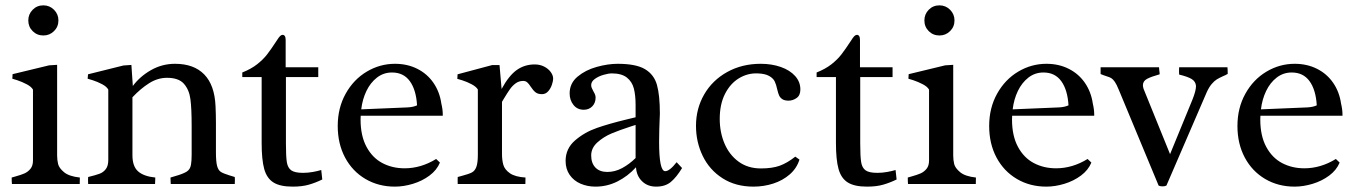

<svg xmlns="http://www.w3.org/2000/svg" viewBox="-20 -692 5103 722"><path d="M199.7 -615.2Q199.7 -591.3 183.1 -575Q166.5 -558.6 143.1 -558.6Q119.1 -558.6 102.8 -575Q86.4 -591.3 86.4 -615.2Q86.4 -638.7 102.8 -655.3Q119.1 -671.9 143.1 -671.9Q166.5 -671.9 183.1 -655.3Q199.7 -638.7 199.7 -615.2ZM26.4 -396 27.3 -413.1 164.6 -446.3 194.8 -448.2V-107.4Q194.8 -90.3 198.5 -75.2Q202.1 -60.1 220.9 -44.4Q239.7 -28.8 280.3 -24.4Q280.3 -8.3 279.8 0H24.9Q23.9 -8.8 23.9 -24.4L37.6 -28.3Q59.1 -34.2 72.3 -40Q85.4 -45.9 94.7 -57.4Q104 -68.8 104 -88.4V-355Q97.7 -366.2 80.3 -375.2Q63 -384.3 44.7 -390.4Q26.4 -396.5 26.4 -396Z M564 -24.4Q564 -17.1 563.5 -9.8Q563 -2.4 563 0H311.5L311 -15.6Q311 -23.4 311.5 -26.4Q339.8 -33.2 354.2 -38.6Q368.7 -43.9 377.9 -56.2Q387.2 -68.4 387.2 -90.3V-355Q381.3 -366.2 364.3 -375.2Q347.2 -384.3 328.4 -390.4Q309.6 -396.5 309.6 -396L311 -412.6L444.3 -445.8L474.1 -447.8L479.5 -368.7Q506.3 -404.8 548.1 -428.5Q589.8 -452.1 638.2 -452.1Q709 -452.1 748 -412.1Q787.1 -372.1 790.5 -292.5Q792 -261.2 792 -228.5V-119.6Q792 -84 796.4 -67.9Q800.8 -51.8 810.3 -45.7Q819.8 -39.6 842.3 -32.7L862.8 -26.4Q863.3 -23.4 863.3 -15.6L862.8 0H622.1Q622.1 -2.9 621.6 -10Q621.1 -17.1 621.1 -24.4Q624.5 -25.9 640.6 -30.3Q666.5 -37.6 680.9 -45.9Q695.3 -54.2 698.2 -72.8Q700.7 -86.9 700.7 -110.4V-219.2Q700.7 -284.2 696 -319.3Q691.4 -354.5 671.6 -377Q651.9 -399.4 607.9 -399.4Q573.2 -399.4 541.3 -379.4Q509.3 -359.4 478 -326.2V-108.4Q478 -66.4 499.3 -47.6Q520.5 -28.8 564 -24.4Z M1055.2 -153.3Q1055.2 -103.5 1058.6 -82.3Q1062 -61 1075.2 -51.5Q1088.4 -42 1119.6 -42Q1138.2 -42 1156.7 -45.4Q1175.3 -48.8 1188 -52.7L1191.9 -17.1Q1167 -4.9 1141.6 2.4Q1116.2 9.8 1080.6 9.8Q1033.2 9.8 1008.3 -5.9Q983.4 -21.5 973.6 -56.4Q963.9 -91.3 963.9 -154.8V-402.3H891.1V-419.4Q924.3 -432.6 947 -450.4Q969.7 -468.3 984.4 -487.3Q999 -506.3 1019.5 -537.6Q1028.3 -551.8 1033.2 -556.4Q1038.1 -561 1043 -561Q1047.9 -561 1051 -556.4Q1054.2 -551.8 1054.2 -542V-439H1176.8V-402.3H1055.2Z M1335.9 -242.7Q1335.9 -181.2 1358.2 -139.9Q1380.4 -98.6 1417.7 -78.9Q1455.1 -59.1 1501.5 -59.1Q1563 -59.1 1620.1 -94.2L1634.3 -80.6Q1622.6 -52.2 1595 -31.7Q1567.4 -11.2 1532.5 -0.7Q1497.6 9.8 1464.8 9.8Q1403.3 9.8 1354.2 -19Q1305.2 -47.9 1277.6 -99.6Q1250 -151.4 1250 -218.3Q1250 -286.1 1279.8 -339.6Q1309.6 -393.1 1359.1 -422.6Q1408.7 -452.1 1465.3 -452.1Q1511.7 -452.1 1549.1 -433.3Q1586.4 -414.6 1609.9 -380.6Q1633.3 -346.7 1639.6 -302.7Q1645 -280.3 1645 -261.2V-256.8H1336.4Q1335.9 -252 1335.9 -242.7ZM1548.3 -295.9Q1544.9 -354 1521.2 -386.7Q1497.6 -419.4 1454.1 -419.4Q1422.4 -419.4 1397.7 -400.4Q1373 -381.3 1357.9 -349.9Q1342.8 -318.4 1338.4 -280.8L1512.2 -288.1Q1533.7 -289.1 1548.3 -295.9Z M1956.1 -24.4 1955.6 0H1701.2Q1701.2 -3.9 1700.9 -12.7Q1700.7 -21.5 1701.2 -26.4L1717.3 -30.8Q1743.2 -37.6 1754.4 -43.5Q1765.6 -49.3 1771.2 -64.2Q1776.9 -79.1 1776.9 -109.9V-355.5Q1770.5 -366.2 1753.4 -375.2Q1736.3 -384.3 1718 -390.1Q1699.7 -396 1699.7 -395.5L1700.7 -412.6L1830.6 -447.3H1858.4L1866.2 -357.4Q1893.6 -407.7 1923.1 -428.7Q1952.6 -449.7 1990.7 -449.7Q2010.3 -449.7 2026.1 -441.7Q2042 -433.6 2051 -421.1Q2060.1 -408.7 2060.1 -396Q2060.1 -387.7 2055.4 -373.5Q2050.8 -359.4 2041.3 -348.6Q2031.7 -337.9 2018.1 -337.9Q2002.4 -337.9 1993.7 -345Q1984.9 -352.1 1975.6 -366.2Q1968.8 -377 1962.6 -382.3Q1956.5 -387.7 1947.3 -387.7Q1931.6 -387.7 1919.2 -378.7Q1906.7 -369.6 1897.5 -356.4Q1888.2 -343.3 1875 -321.3L1867.7 -309.1V-112.8Q1867.7 -89.8 1872.8 -72Q1877.9 -54.2 1897.5 -40.5Q1917 -26.9 1956.1 -24.4Z M2280.8 -416Q2268.1 -416 2249.5 -410.6Q2231 -405.3 2217 -395.3Q2203.1 -385.3 2203.1 -372.1Q2203.1 -366.7 2205.1 -361.6Q2207 -356.4 2211.4 -348.6Q2215.8 -341.3 2217.8 -335.9Q2219.7 -330.6 2219.7 -324.7Q2219.7 -305.2 2207.3 -292.2Q2194.8 -279.3 2175.3 -279.3Q2150.9 -279.3 2136.5 -297.4Q2122.1 -315.4 2122.1 -340.8Q2122.1 -378.9 2151.9 -403.8Q2181.6 -428.7 2223.9 -440.4Q2266.1 -452.1 2302.7 -452.1Q2371.6 -452.1 2405.5 -431.9Q2439.5 -411.6 2450.4 -372.8Q2461.4 -334 2461.4 -264.2L2460.4 -239.7Q2460 -229 2459.2 -204.1Q2458.5 -179.2 2458.5 -158.2Q2458.5 -48.3 2481.4 -48.3Q2498 -48.3 2524.4 -82L2544.9 -60.1Q2523.4 -24.9 2502.4 -7.6Q2481.4 9.8 2447.3 9.8Q2415 9.8 2394.3 -10.5Q2373.5 -30.8 2371.6 -63Q2340.3 -28.8 2301.5 -9.5Q2262.7 9.8 2219.2 9.8Q2189 9.8 2163.3 -1.2Q2137.7 -12.2 2122.3 -34.2Q2106.9 -56.2 2106.9 -86.9Q2106.9 -133.3 2142.6 -164.1Q2178.2 -194.8 2224.6 -210.9Q2271 -227.1 2337.9 -243.2Q2343.8 -244.1 2370.1 -251V-297.4Q2370.1 -334 2363.5 -359.4Q2356.9 -384.8 2337.2 -400.4Q2317.4 -416 2280.8 -416ZM2351.6 -216.3Q2309.6 -202.6 2279.8 -190.2Q2250 -177.7 2226.6 -156.7Q2203.1 -135.7 2203.1 -107.4Q2203.1 -78.6 2219 -62Q2234.9 -45.4 2263.7 -45.4Q2292.5 -45.4 2319.3 -59.8Q2346.2 -74.2 2370.1 -97.7V-222.2Q2362.8 -219.7 2351.6 -216.3Z M2813.5 9.8Q2746.1 9.8 2697 -21.7Q2647.9 -53.2 2622.6 -105.5Q2597.2 -157.7 2597.2 -218.8Q2597.2 -283.2 2627.9 -336.7Q2658.7 -390.1 2714.4 -421.1Q2770 -452.1 2840.8 -452.1Q2881.8 -452.1 2916 -440.2Q2950.2 -428.2 2970 -406.2Q2989.7 -384.3 2989.7 -355.5Q2989.7 -333.5 2975.6 -323.5Q2961.4 -313.5 2945.3 -313.5Q2930.2 -313.5 2921.9 -319.1Q2913.6 -324.7 2909.9 -332.8Q2906.2 -340.8 2902.8 -355.5Q2898.9 -374 2893.3 -385.7Q2887.7 -397.5 2872.6 -406.2Q2857.4 -415 2829.1 -416Q2791.5 -417.5 2758.8 -397.7Q2726.1 -377.9 2706.3 -338.9Q2686.5 -299.8 2686.5 -245.1Q2686.5 -194.3 2704.6 -151.9Q2722.7 -109.4 2757.6 -84Q2792.5 -58.6 2841.3 -58.6Q2883.8 -58.6 2912.1 -68.8Q2940.4 -79.1 2970.7 -103L2986.3 -91.8Q2976.1 -59.1 2949.7 -36.1Q2923.3 -13.2 2887.7 -1.7Q2852.1 9.8 2813.5 9.8Z M3214.8 -153.3Q3214.8 -103.5 3218.3 -82.3Q3221.7 -61 3234.9 -51.5Q3248 -42 3279.3 -42Q3297.9 -42 3316.4 -45.4Q3335 -48.8 3347.7 -52.7L3351.6 -17.1Q3326.7 -4.9 3301.3 2.4Q3275.9 9.8 3240.2 9.8Q3192.9 9.8 3168 -5.9Q3143.1 -21.5 3133.3 -56.4Q3123.5 -91.3 3123.5 -154.8V-402.3H3050.8V-419.4Q3084 -432.6 3106.7 -450.4Q3129.4 -468.3 3144 -487.3Q3158.7 -506.3 3179.2 -537.6Q3188 -551.8 3192.9 -556.4Q3197.8 -561 3202.6 -561Q3207.5 -561 3210.7 -556.4Q3213.9 -551.8 3213.9 -542V-439H3336.4V-402.3H3214.8Z M3569.3 -615.2Q3569.3 -591.3 3552.7 -575Q3536.1 -558.6 3512.7 -558.6Q3488.8 -558.6 3472.4 -575Q3456.1 -591.3 3456.1 -615.2Q3456.1 -638.7 3472.4 -655.3Q3488.8 -671.9 3512.7 -671.9Q3536.1 -671.9 3552.7 -655.3Q3569.3 -638.7 3569.3 -615.2ZM3396 -396 3397 -413.1 3534.2 -446.3 3564.5 -448.2V-107.4Q3564.5 -90.3 3568.1 -75.2Q3571.8 -60.1 3590.6 -44.4Q3609.4 -28.8 3649.9 -24.4Q3649.9 -8.3 3649.4 0H3394.5Q3393.6 -8.8 3393.6 -24.4L3407.2 -28.3Q3428.7 -34.2 3441.9 -40Q3455.1 -45.9 3464.4 -57.4Q3473.6 -68.8 3473.6 -88.4V-355Q3467.3 -366.2 3450 -375.2Q3432.6 -384.3 3414.3 -390.4Q3396 -396.5 3396 -396Z M3785.6 -242.7Q3785.6 -181.2 3807.9 -139.9Q3830.1 -98.6 3867.4 -78.9Q3904.8 -59.1 3951.2 -59.1Q4012.7 -59.1 4069.8 -94.2L4084 -80.6Q4072.3 -52.2 4044.7 -31.7Q4017.1 -11.2 3982.2 -0.7Q3947.3 9.8 3914.6 9.8Q3853 9.8 3804 -19Q3754.9 -47.9 3727.3 -99.6Q3699.7 -151.4 3699.7 -218.3Q3699.7 -286.1 3729.5 -339.6Q3759.3 -393.1 3808.8 -422.6Q3858.4 -452.1 3915 -452.1Q3961.4 -452.1 3998.8 -433.3Q4036.1 -414.6 4059.6 -380.6Q4083 -346.7 4089.4 -302.7Q4094.7 -280.3 4094.7 -261.2V-256.8H3786.1Q3785.6 -252 3785.6 -242.7ZM3998 -295.9Q3994.6 -354 3970.9 -386.7Q3947.3 -419.4 3903.8 -419.4Q3872.1 -419.4 3847.4 -400.4Q3822.8 -381.3 3807.6 -349.9Q3792.5 -318.4 3788.1 -280.8L3961.9 -288.1Q3983.4 -289.1 3998 -295.9Z M4351.6 8.8Q4342.3 8.8 4336.9 5.9L4187.5 -353.5Q4179.2 -374 4172.4 -384Q4165.5 -394 4159.2 -397.9Q4152.8 -401.9 4141.1 -405.3Q4128.9 -409.2 4118.7 -413.6V-439H4338.4Q4338.4 -435.1 4339.4 -427.2Q4340.8 -419.4 4340.8 -412.6Q4309.1 -403.8 4293.5 -395.5Q4277.8 -387.2 4277.8 -371.1Q4277.8 -366.2 4280.3 -357.9L4379.9 -112.3L4463.9 -316.9Q4477.5 -350.6 4477.5 -368.7Q4476.1 -385.7 4461.2 -394.8Q4446.3 -403.8 4414.1 -411.6Q4413.6 -414.6 4413.6 -422.9Q4413.6 -428.7 4413.8 -433.1Q4414.1 -437.5 4414.1 -439H4595.7Q4596.7 -430.7 4596.7 -414.1Q4587.4 -408.7 4578.6 -405.3Q4564.5 -398.9 4555.4 -393.3Q4546.4 -387.7 4536.4 -376Q4526.4 -364.3 4517.6 -344.7L4366.2 5.9Q4360.4 8.8 4351.6 8.8Z M4719.2 -242.7Q4719.2 -181.2 4741.5 -139.9Q4763.7 -98.6 4801 -78.9Q4838.4 -59.1 4884.8 -59.1Q4946.3 -59.1 5003.4 -94.2L5017.6 -80.6Q5005.9 -52.2 4978.3 -31.7Q4950.7 -11.2 4915.8 -0.7Q4880.9 9.8 4848.1 9.8Q4786.6 9.8 4737.5 -19Q4688.5 -47.9 4660.9 -99.6Q4633.3 -151.4 4633.3 -218.3Q4633.3 -286.1 4663.1 -339.6Q4692.9 -393.1 4742.4 -422.6Q4792 -452.1 4848.6 -452.1Q4895 -452.1 4932.4 -433.3Q4969.7 -414.6 4993.2 -380.6Q5016.6 -346.7 5022.9 -302.7Q5028.3 -280.3 5028.3 -261.2V-256.8H4719.7Q4719.2 -252 4719.2 -242.7ZM4931.6 -295.9Q4928.2 -354 4904.5 -386.7Q4880.9 -419.4 4837.4 -419.4Q4805.7 -419.4 4781 -400.4Q4756.3 -381.3 4741.2 -349.9Q4726.1 -318.4 4721.7 -280.8L4895.5 -288.1Q4917 -289.1 4931.6 -295.9Z"/></svg>

Font: Radley
Style: Regular
Weight: 400
Designer: Vernon Adams
Foundry: Vernon Adams
Version: Version 1.003; ttfautohint (v1.6)